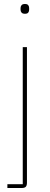

<svg xmlns="http://www.w3.org/2000/svg" viewBox="-20 -742 249 962"><path d="M94 -506H115V173Q115 188 109 194Q103 200 88 200H17V181H94ZM105 -673Q93 -673 88 -679Q83 -685 83 -693V-702Q83 -710 88 -716Q93 -722 105 -722Q117 -722 121.5 -716Q126 -710 126 -702V-693Q126 -685 121.5 -679Q117 -673 105 -673Z"/></svg>

Font: IBM Plex Sans Condensed Thin
Style: Regular
Weight: 100
Width: 3
Designer: Mike Abbink, Paul van der Laan, Pieter van Rosmalen
Foundry: Bold Monday
Version: Version 1.3